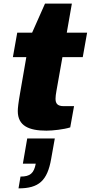

<svg xmlns="http://www.w3.org/2000/svg" viewBox="-20 -708 500 1058"><path d="M236 12C271 12 333 5 367 -6L388 -123H332C296 -123 286 -138 286 -164C286 -176 288 -190 291 -207L324 -393H436L460 -528H348L376 -688H228L157 -528H75L51 -393H125L91 -197C81 -140 78 -112 78 -96C78 -14 140 12 236 12ZM82 330C194 330 241 288 262 167L282 55H130L106 194H177C167 247 146 265 93 265Z"/></svg>

Font: Archivo Black
Style: Italic
Weight: 900
Italic angle: -10°
Designer: Hector Gatti
Foundry: Omnibus-Type
Version: Version 2.001